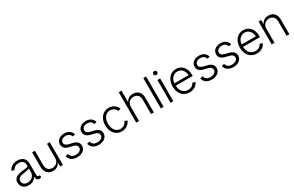

<svg xmlns="http://www.w3.org/2000/svg" viewBox="224 -2357 6111 3985"><g transform="rotate(-30 3279.5 -364.0)"><path d="M227.1 12.2C319.8 12.2 378.4 -35.2 402.8 -84.5H407.7C410.2 -25.9 436.5 5.9 480 5.9C499.5 5.9 516.6 2 534.7 -5.4L524.9 -57.1C514.6 -53.2 509.8 -52.7 500 -52.7C476.6 -52.7 465.8 -74.2 465.8 -114.3V-370.6C465.8 -515.1 356 -553.2 270.5 -553.2C185.5 -553.2 99.6 -518.6 63 -430.2L126.5 -408.7C145.5 -454.1 193.8 -494.1 272 -494.1C353.5 -494.1 399.9 -449.7 399.9 -376.5C399.9 -347.7 394 -335.9 372.6 -329.6C345.7 -323.7 308.6 -319.8 257.3 -313.5C134.3 -298.3 47.4 -260.7 47.4 -152.8C47.4 -46.9 127.9 12.2 227.1 12.2ZM236.8 -46.9C166 -46.9 113.8 -84.5 113.8 -149.9C113.8 -214.4 166.5 -244.1 257.8 -257.3C303.2 -263.7 361.3 -274.4 399.9 -285.2V-209.5C399.9 -120.6 335.9 -46.9 236.8 -46.9Z M813.5 7.3C886.7 7.3 950.2 -24.4 983.9 -101.1V0H1048.3V-545.9H981.9V-205.6C981.9 -111.8 917 -53.2 831.1 -53.2C747.1 -53.2 692.9 -108.4 692.9 -197.8V-545.9H626.5V-192.9C626.5 -63.5 702.6 7.3 813.5 7.3Z M1389.2 11.7C1509.8 11.7 1593.3 -55.2 1593.3 -148.4C1593.3 -220.7 1547.9 -269.5 1455.1 -292L1371.6 -312C1304.2 -328.1 1273.9 -356.9 1273.9 -402.8C1273.9 -457 1326.2 -495.6 1398.4 -495.6C1470.2 -495.6 1506.8 -458.5 1523.9 -408.7L1584.5 -424.3C1559.1 -502.9 1501 -553.2 1397.9 -553.2C1287.6 -553.2 1207 -490.2 1207 -398.9C1207 -325.2 1253.4 -276.4 1347.2 -253.9L1436 -232.4C1495.1 -218.3 1524.9 -188.5 1524.9 -144.5C1524.9 -89.4 1470.7 -47.4 1388.2 -47.4C1315.9 -47.4 1268.1 -79.1 1252.4 -145L1189 -129.9C1208.5 -38.1 1281.7 11.7 1389.2 11.7Z M1905.3 11.7C2025.9 11.7 2109.4 -55.2 2109.4 -148.4C2109.4 -220.7 2064 -269.5 1971.2 -292L1887.7 -312C1820.3 -328.1 1790 -356.9 1790 -402.8C1790 -457 1842.3 -495.6 1914.6 -495.6C1986.3 -495.6 2022.9 -458.5 2040 -408.7L2100.6 -424.3C2075.2 -502.9 2017.1 -553.2 1914.1 -553.2C1803.7 -553.2 1723.1 -490.2 1723.1 -398.9C1723.1 -325.2 1769.5 -276.4 1863.3 -253.9L1952.1 -232.4C2011.2 -218.3 2041 -188.5 2041 -144.5C2041 -89.4 1986.8 -47.4 1904.3 -47.4C1832 -47.4 1784.2 -79.1 1768.6 -145L1705.1 -129.9C1724.6 -38.1 1797.9 11.7 1905.3 11.7Z M2460.4 10.3C2572.3 10.3 2649.9 -64 2670.9 -131.3L2608.4 -150.9C2596.2 -108.9 2545.4 -49.3 2460.4 -49.3C2349.1 -49.3 2286.1 -148.9 2286.1 -270.5C2286.1 -393.1 2349.1 -493.2 2460.4 -493.2C2543.9 -493.2 2593.8 -435.1 2606 -394.5L2668.9 -414.1C2647.5 -481 2570.8 -553.2 2460.4 -553.2C2318.4 -553.2 2219.2 -438 2219.2 -270.5C2219.2 -104.5 2318.4 10.3 2460.4 10.3Z M2873 -340.3C2873 -434.1 2937.5 -492.7 3023.9 -492.7C3107.9 -492.7 3162.1 -437.5 3162.1 -348.1V0H3228.5V-353C3228.5 -482.4 3152.3 -553.2 3041.5 -553.2C2968.8 -553.2 2907.2 -522.5 2873 -450.2V-727.5H2806.6V0H2873Z M3461.9 -727.5H3395.5V0H3461.9Z M3628.9 0H3695.3V-545.9H3628.9ZM3662.6 -647C3689 -647 3710.9 -667.5 3710.9 -693.4C3710.9 -719.2 3689 -739.7 3662.6 -739.7C3636.2 -739.7 3614.3 -719.2 3614.3 -693.4C3614.3 -667.5 3636.2 -647 3662.6 -647Z M4083.5 11.7C4193.4 11.7 4267.6 -47.9 4292.5 -116.7L4229.5 -136.7C4209.5 -88.9 4160.6 -47.9 4084 -47.9C3973.6 -47.9 3903.3 -128.9 3900.4 -252.9H4305.7V-281.7C4305.7 -467.3 4192.9 -553.2 4073.2 -553.2C3930.7 -553.2 3834 -434.6 3834 -269.5C3834 -104 3930.7 11.7 4083.5 11.7ZM3900.9 -310.1C3906.7 -411.1 3974.6 -493.7 4073.2 -493.7C4170.9 -493.7 4231.9 -416.5 4239.3 -310.1Z M4615.7 11.7C4736.3 11.7 4819.8 -55.2 4819.8 -148.4C4819.8 -220.7 4774.4 -269.5 4681.6 -292L4598.1 -312C4530.8 -328.1 4500.5 -356.9 4500.5 -402.8C4500.5 -457 4552.7 -495.6 4625 -495.6C4696.8 -495.6 4733.4 -458.5 4750.5 -408.7L4811 -424.3C4785.6 -502.9 4727.5 -553.2 4624.5 -553.2C4514.2 -553.2 4433.6 -490.2 4433.6 -398.9C4433.6 -325.2 4480 -276.4 4573.7 -253.9L4662.6 -232.4C4721.7 -218.3 4751.5 -188.5 4751.5 -144.5C4751.5 -89.4 4697.3 -47.4 4614.7 -47.4C4542.5 -47.4 4494.6 -79.1 4479 -145L4415.5 -129.9C4435.1 -38.1 4508.3 11.7 4615.7 11.7Z M5131.8 11.7C5252.4 11.7 5335.9 -55.2 5335.9 -148.4C5335.9 -220.7 5290.5 -269.5 5197.8 -292L5114.3 -312C5046.9 -328.1 5016.6 -356.9 5016.6 -402.8C5016.6 -457 5068.8 -495.6 5141.1 -495.6C5212.9 -495.6 5249.5 -458.5 5266.6 -408.7L5327.1 -424.3C5301.8 -502.9 5243.7 -553.2 5140.6 -553.2C5030.3 -553.2 4949.7 -490.2 4949.7 -398.9C4949.7 -325.2 4996.1 -276.4 5089.8 -253.9L5178.7 -232.4C5237.8 -218.3 5267.6 -188.5 5267.6 -144.5C5267.6 -89.4 5213.4 -47.4 5130.9 -47.4C5058.6 -47.4 5010.7 -79.1 4995.1 -145L4931.6 -129.9C4951.2 -38.1 5024.4 11.7 5131.8 11.7Z M5695.3 11.7C5805.2 11.7 5879.4 -47.9 5904.3 -116.7L5841.3 -136.7C5821.3 -88.9 5772.5 -47.9 5695.8 -47.9C5585.4 -47.9 5515.1 -128.9 5512.2 -252.9H5917.5V-281.7C5917.5 -467.3 5804.7 -553.2 5685.1 -553.2C5542.5 -553.2 5445.8 -434.6 5445.8 -269.5C5445.8 -104 5542.5 11.7 5695.3 11.7ZM5512.7 -310.1C5518.6 -411.1 5586.4 -493.7 5685.1 -493.7C5782.7 -493.7 5843.8 -416.5 5851.1 -310.1Z M6120.1 -340.3C6120.1 -434.1 6184.6 -492.7 6271 -492.7C6355 -492.7 6409.2 -437.5 6409.2 -348.1V0H6475.1V-353C6475.1 -482.4 6399.4 -553.2 6288.6 -553.2C6214.4 -553.2 6151.4 -521 6118.2 -445.3L6117.7 -545.9H6053.7V0H6120.1Z"/></g></svg>

Font: Raveo Light
Style: Regular
Weight: 300
Designer: Jakub Foglar, Rasmus Andersson (Inter)
Foundry: Jakubfoglar.com
Version: Version 1.100;Glyphs 3.2.3 (3260)